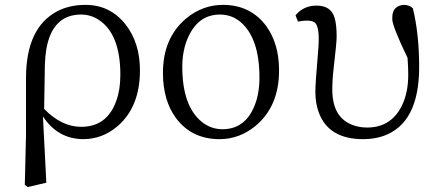

<svg xmlns="http://www.w3.org/2000/svg" viewBox="-20 -548 1769 775"><path d="M161.1 -286.1 158.2 -108.4Q228.5 -36.1 307.6 -36.1Q412.1 -36.1 449.2 -140.6Q465.8 -185.5 465.8 -246.1Q465.8 -410.2 378.9 -467.8Q345.7 -489.3 307.6 -489.3Q191.4 -489.3 167 -349.6Q162.1 -320.3 161.1 -286.1ZM85 -3.9V-235.4Q85.9 -435.5 210 -502Q259.8 -528.3 325.2 -528.3Q425.8 -528.3 488.3 -447.3Q544.9 -374 544.9 -263.7Q544.9 -117.2 455.1 -39.1Q393.6 13.7 315.4 13.7Q212.9 12.7 153.3 -78.1L167 189.5L91.8 207L80.1 198.2Z M866.2 13.7Q753.9 13.7 690.4 -71.3Q637.7 -142.6 637.7 -253.9Q637.7 -394.5 731.4 -473.6Q797.9 -528.3 879.9 -528.3Q992.2 -528.3 1055.7 -441.4Q1106.4 -370.1 1106.4 -263.7Q1106.4 -119.1 1011.7 -40Q946.3 13.7 866.2 13.7ZM877.9 -26.4Q969.7 -26.4 1007.8 -122.1Q1027.3 -170.9 1027.3 -234.4Q1027.3 -393.6 951.2 -459Q915 -489.3 868.2 -489.3Q782.2 -489.3 741.2 -401.4Q715.8 -347.7 715.8 -278.3Q715.8 -120.1 794.9 -55.7Q832 -26.4 877.9 -26.4Z M1182.6 -460.9 1172.9 -486.3Q1205.1 -525.4 1257.8 -525.4Q1315.4 -525.4 1330.1 -477.5Q1338.9 -450.2 1338.9 -400.4Q1338.9 -376 1327.1 -275.4Q1321.3 -226.6 1321.3 -186.5Q1321.3 -71.3 1407.2 -42Q1432.6 -33.2 1461.9 -33.2Q1556.6 -33.2 1600.6 -118.2Q1627.9 -171.9 1627.9 -247.1Q1627.9 -275.4 1625 -314.5Q1566.4 -436.5 1563.5 -467.8Q1563.5 -472.7 1563.5 -477.5Q1563.5 -517.6 1597.7 -526.4Q1604.5 -528.3 1611.3 -528.3Q1633.8 -527.3 1646.5 -514.6Q1671.9 -411.1 1671.9 -277.3Q1671.9 -49.8 1527.3 1Q1490.2 13.7 1446.3 13.7Q1307.6 13.7 1267.6 -91.8Q1252.9 -129.9 1252.9 -178.7Q1252.9 -210.9 1263.7 -335.9Q1266.6 -368.2 1266.6 -390.6Q1266.6 -447.3 1248 -459Q1237.3 -464.8 1218.8 -464.8Q1203.1 -464.8 1182.6 -460.9Z"/></svg>

Font: GenYoMin JP Regular
Style: Regular
Weight: 400
Version: Version 1.001;PS 1;hotconv 16.6.51;makeotf.lib2.5.65220 DEVE